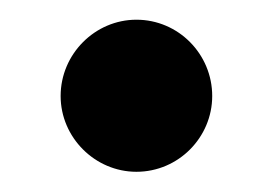

<svg xmlns="http://www.w3.org/2000/svg" viewBox="-20 -510 268 190"><path d="M40 -415C40 -374 74 -340 115 -340C156.5 -340 190 -374 190 -415C190 -456.5 156.5 -490.5 115 -490.5C74 -490.5 40 -456.5 40 -415Z"/></svg>

Font: Bodoni* 36pt Medium
Style: Regular
Weight: 500
Version: Version 2.3